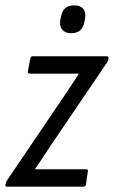

<svg xmlns="http://www.w3.org/2000/svg" viewBox="-28 -697 426 717"><path d="M-1 0Q-10 0 -8 -8L-7 -10Q-5 -19 -2 -23L214 -342Q228 -362 240.5 -381.5Q253 -401 266 -421V-422Q247 -422 227.5 -422Q208 -422 188 -422H85Q75 -422 76 -431L85 -478Q87 -487 94 -487H370Q379 -487 377 -479V-477Q377 -472 372 -464L161 -153Q147 -131 132.5 -109.5Q118 -88 103 -66V-65Q123 -65 141.5 -65Q160 -65 180 -65H293Q302 -65 300 -56L293 -9Q292 0 284 0ZM238 -573Q216 -573 205 -585.5Q194 -598 197 -620L199 -630Q205 -677 249 -677Q272 -677 282.5 -664.5Q293 -652 290 -630L288 -620Q282 -573 238 -573Z"/></svg>

Font: Sofia Sans Condensed
Style: Italic
Weight: 400
Italic angle: -9°
Designer: Botio Nikoltchev, Ani Petrova
Foundry: lettersoup
Version: Version 4.101